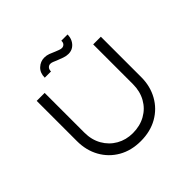

<svg xmlns="http://www.w3.org/2000/svg" viewBox="-206 -1098 1329 1329"><g transform="rotate(-45 458.5 -434.0)"><path d="M457 7Q364 7 293.5 -33.5Q223 -74 183.5 -145Q144 -216 144 -306V-700H222V-311Q222 -241 253 -186.5Q284 -132 337.5 -101.5Q391 -71 457 -71Q527 -71 581.5 -101.5Q636 -132 666.5 -186.5Q697 -241 697 -311V-700H772V-305Q772 -216 732.5 -145Q693 -74 622 -33.5Q551 7 457 7ZM530 -774Q508 -774 486 -782Q464 -790 441 -799Q427 -805 415 -810Q403 -815 392 -815Q378 -815 368 -804.5Q358 -794 358 -774H297Q297 -821 326 -848Q355 -875 393 -875Q415 -875 435 -867.5Q455 -860 477 -850Q489 -845 502.5 -840Q516 -835 526 -835Q540 -835 550 -845Q560 -855 559 -874H620Q620 -846 608.5 -823.5Q597 -801 577 -787.5Q557 -774 530 -774Z"/></g></svg>

Font: Lexend Giga Light
Style: Regular
Weight: 300
Version: Version 1.007